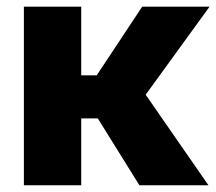

<svg xmlns="http://www.w3.org/2000/svg" viewBox="-20 -549 641 569"><path d="M220.7 -529.3V0H50.8V-529.3ZM601.1 -529.3 360.8 -198.2H189.9L181.6 -325.7H266.6L401.4 -529.3ZM393.1 0 264.6 -206.5 401.4 -283.2 597.7 0Z"/></svg>

Font: Inter 24pt ExtraBold
Style: Regular
Weight: 800
Designer: Rasmus Andersson
Foundry: rsms
Version: Version 4.001;git-66647c0bb